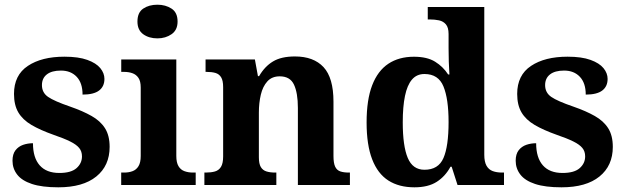

<svg xmlns="http://www.w3.org/2000/svg" viewBox="-20 -790 2670 820"><path d="M229.1 10Q159.4 10 116.3 -4.3Q73.2 -18.6 53.3 -44.5Q33.4 -70.3 33.4 -103.5Q33.4 -131.7 46.1 -148.2Q58.9 -164.6 78.9 -171.5Q98.9 -178.3 120.8 -178.3Q120.8 -116.5 149.5 -83.9Q178.2 -51.3 233.4 -51.3Q283.5 -51.3 306.8 -71.9Q330.1 -92.5 330.1 -122Q330.1 -143.6 318.1 -158.1Q306.2 -172.7 279.7 -185.8Q253.2 -199 208.8 -214.2Q152 -234.3 114.4 -256.4Q76.9 -278.5 58.3 -309.9Q39.8 -341.3 39.8 -388.9Q39.8 -469.1 98.9 -508.5Q157.9 -547.9 255.1 -547.9Q315.3 -547.9 353 -534.2Q390.7 -520.6 408.4 -499Q426 -477.4 426 -453Q426 -420.8 403.2 -403.4Q380.3 -386 332.6 -386Q332.6 -435.5 307.5 -462Q282.4 -488.6 240.2 -488.6Q200.8 -488.6 179.9 -472.1Q159.1 -455.7 159.1 -426.5Q159.1 -394.3 185.3 -376.2Q211.5 -358 280.2 -334.5Q333.8 -315.9 371.4 -294.5Q409.1 -273.1 428.6 -242.1Q448.2 -211 448.2 -162.7Q448.2 -82.3 391.3 -36.2Q334.4 10 229.1 10Z M497.6 0V-53H510Q530.3 -53 546.2 -59Q562.1 -64.9 571.5 -80.3Q581 -95.7 581 -124.1V-416.1Q581 -443.2 571.3 -457.4Q561.5 -471.7 545.6 -477.3Q529.7 -483 510 -483H497.8V-536H733V-123.9Q733 -95.8 742.3 -80.3Q751.5 -64.8 767.9 -58.9Q784.3 -53 804 -53H815.8V0ZM652.4 -626.1Q616.3 -626.1 591.6 -643.9Q567 -661.7 567 -698Q567 -736.5 591.6 -753.2Q616.3 -769.9 652.4 -769.9Q687 -769.9 712.7 -753.2Q738.4 -736.5 738.4 -698Q738.4 -661.7 712.7 -643.9Q687 -626.1 652.4 -626.1Z M852.9 0V-53H858.6Q881.6 -53 898 -57.7Q914.5 -62.4 923.8 -77.4Q933 -92.3 933 -122.1V-417.9Q933 -446.1 924.3 -460.1Q915.7 -474 900 -478.5Q884.3 -483 862.3 -483H857.9V-536H1068.6L1081.6 -464.9H1086.6Q1110.6 -506.4 1146 -527.6Q1181.3 -548.9 1239.7 -548.9Q1319.3 -548.9 1361.8 -503.3Q1404.2 -457.6 1404.2 -355.8V-123.9Q1404.2 -93.4 1411.4 -78.2Q1418.6 -63 1433.3 -58Q1447.9 -53 1469.9 -53H1474.4V0H1252.2V-328.8Q1252.2 -393.2 1235.5 -428.6Q1218.9 -464 1174.7 -464Q1141.3 -464 1121.8 -442.4Q1102.2 -420.8 1093.9 -385.5Q1085.6 -350.2 1085.6 -309V-118.3Q1085.6 -90.4 1094 -76.5Q1102.4 -62.6 1118.1 -57.8Q1133.7 -53 1155.7 -53H1160.2V0Z M1749.9 10Q1684.1 10 1638.7 -19Q1593.3 -48 1569.5 -109.5Q1545.7 -171 1545.7 -267Q1545.7 -364 1569.5 -425.8Q1593.3 -487.6 1638.5 -517.7Q1683.7 -547.7 1747.9 -547.7Q1804.2 -547.7 1838.4 -526.4Q1872.6 -505.1 1894 -471.9H1899.4Q1897.6 -495.8 1896.7 -526.6Q1895.8 -557.3 1895.8 -584.2V-644.8Q1895.8 -672.4 1884.5 -685.8Q1873.3 -699.1 1855 -703.1Q1836.7 -707 1814.8 -707H1806.9V-760H2048.3V-129.1Q2048.3 -99 2057.8 -82.2Q2067.3 -65.5 2084.3 -59.3Q2101.4 -53 2124.5 -53H2132.5V0H1934L1909 -77.8H1903.9Q1881.9 -37 1845.3 -13.5Q1808.7 10 1749.9 10ZM1792.8 -65Q1852.3 -65 1874 -115.2Q1895.8 -165.4 1895.8 -268.7Q1895.8 -367.5 1874 -420.7Q1852.3 -473.9 1792.8 -473.9Q1759.6 -473.9 1739.3 -450Q1719 -426.1 1709.6 -380.3Q1700.1 -334.5 1700.1 -267.6Q1700.1 -166.4 1721.4 -115.7Q1742.7 -65 1792.8 -65Z M2378.1 10Q2308.4 10 2265.3 -4.3Q2222.2 -18.6 2202.3 -44.5Q2182.4 -70.3 2182.4 -103.5Q2182.4 -131.7 2195.1 -148.2Q2207.9 -164.6 2227.9 -171.5Q2247.9 -178.3 2269.8 -178.3Q2269.8 -116.5 2298.5 -83.9Q2327.2 -51.3 2382.4 -51.3Q2432.5 -51.3 2455.8 -71.9Q2479.1 -92.5 2479.1 -122Q2479.1 -143.6 2467.1 -158.1Q2455.2 -172.7 2428.7 -185.8Q2402.2 -199 2357.8 -214.2Q2301 -234.3 2263.4 -256.4Q2225.9 -278.5 2207.3 -309.9Q2188.8 -341.3 2188.8 -388.9Q2188.8 -469.1 2247.9 -508.5Q2306.9 -547.9 2404.1 -547.9Q2464.3 -547.9 2502 -534.2Q2539.7 -520.6 2557.4 -499Q2575 -477.4 2575 -453Q2575 -420.8 2552.2 -403.4Q2529.3 -386 2481.6 -386Q2481.6 -435.5 2456.5 -462Q2431.4 -488.6 2389.2 -488.6Q2349.8 -488.6 2328.9 -472.1Q2308.1 -455.7 2308.1 -426.5Q2308.1 -394.3 2334.3 -376.2Q2360.5 -358 2429.2 -334.5Q2482.8 -315.9 2520.4 -294.5Q2558.1 -273.1 2577.6 -242.1Q2597.2 -211 2597.2 -162.7Q2597.2 -82.3 2540.3 -36.2Q2483.4 10 2378.1 10Z"/></svg>

Font: Noto Serif Lao
Style: Regular
Weight: 400
Designer: Monotype Design Team
Foundry: Monotype Imaging Inc.
Version: Version 2.003